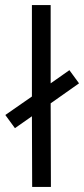

<svg xmlns="http://www.w3.org/2000/svg" viewBox="-20 -738 332 758"><path d="M106 -279 39 -232 1 -284 106 -357V-718H180V-409L254 -461L292 -409L180 -330L181 0H107Z"/></svg>

Font: Panefresco 400wt
Style: Regular
Weight: 400
Foundry: Campivisivi & Chank Co
Version: Version 1.002